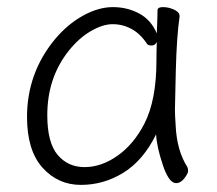

<svg xmlns="http://www.w3.org/2000/svg" viewBox="-20 -504 611 540"><path d="M507 -34Q509 -30 509 -23Q509 -16 498.5 -2.5Q488 11 476 11Q464 11 454.5 -3.5Q445 -18 438 -40Q421 -90 419 -126Q383 -53 327.5 -18.5Q272 16 207.5 16Q143 16 99.5 -32.5Q56 -81 56 -175Q56 -298 134 -393Q170 -436 213.5 -460Q257 -484 297.5 -484Q338 -484 371.5 -466Q405 -448 421 -410Q423 -456 423 -475Q423 -484 438.5 -484Q454 -484 469.5 -477Q485 -470 485 -459V-457Q477 -402 474.5 -306.5Q472 -211 472 -195.5Q472 -180 474 -152Q477 -81 507 -34ZM386 -156Q420 -222 420 -334Q420 -361 421 -386Q416 -376 406.5 -376Q397 -376 394 -380Q375 -409 350 -422.5Q325 -436 297 -436Q269 -436 235.5 -416.5Q202 -397 174 -362Q113 -286 113 -180Q113 -103 142 -68.5Q171 -34 218 -34Q265 -34 310.5 -66Q356 -98 386 -156Z"/></svg>

Font: LXGW WenKai TC Light
Style: Regular
Weight: 300
Designer: LXGW / Fontworks Inc.
Foundry: LXGW / Fontworks Inc.
Version: Version 1.330